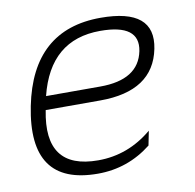

<svg xmlns="http://www.w3.org/2000/svg" viewBox="-64 -578 652 643"><g transform="rotate(-10 262.5 -256.5)"><path d="M477.5 -378.9Q449.7 -240.2 269 -240.2H83.5Q44.4 -43.9 228 -43.9Q330.1 -43.9 411.6 -112.3L401.9 -63.5Q321.3 0 219.2 0Q-15.6 0 36.6 -262.2Q86.9 -512.7 317.9 -512.7Q504.4 -512.7 477.5 -378.9ZM92.8 -286.1H277.3Q407.7 -286.1 426.8 -380.4Q444.3 -469.7 309.1 -469.7Q138.2 -469.7 92.8 -286.1Z"/></g></svg>

Font: Sansation Light
Style: Light Italic
Weight: 300
Designer: Bernd Montag
Version: Version 1.301